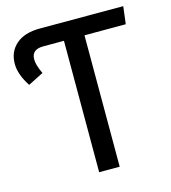

<svg xmlns="http://www.w3.org/2000/svg" viewBox="-104 -774 763 858"><g transform="rotate(-15 277.5 -344.5)"><path d="M545 -689 535 -608H344V0H249V-608H153Q99 -608 99 -562Q99 -536 119 -494L48 -458Q10 -516 10 -565Q10 -621 49 -655Q88 -689 159 -689Z"/></g></svg>

Font: Fira Sans
Style: Regular
Weight: 400
Designer: Carrois Corporate & Edenspiekermann AG
Foundry: Carrois Corporate GbR & Edenspiekermann AG
Version: Version 4.106;PS 004.106;hotconv 1.0.70;makeotf.lib2.5.58329